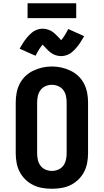

<svg xmlns="http://www.w3.org/2000/svg" viewBox="-20 -1156 640 1184"><path d="M300 8Q270 8 240.5 3Q211 -2 184.5 -15Q158 -28 136.5 -49Q115 -70 101.5 -96Q88 -122 82.5 -151.5Q77 -181 77 -210V-525Q77 -554 82.5 -583.5Q88 -613 101.5 -639.5Q115 -666 136.5 -686.5Q158 -707 185 -720Q212 -733 241 -739.5Q270 -746 300 -746Q330 -746 359 -739.5Q388 -733 415 -720Q442 -707 463.5 -686.5Q485 -666 498.5 -639.5Q512 -613 517.5 -583.5Q523 -554 523 -525V-210Q523 -181 517.5 -151.5Q512 -122 498.5 -96Q485 -70 463.5 -49Q442 -28 415.5 -15Q389 -2 359.5 3Q330 8 300 8ZM300 -102Q320 -102 339 -110Q358 -118 370 -134Q382 -150 386.5 -170Q391 -190 391 -210V-525Q391 -545 386.5 -565Q382 -585 370 -601Q358 -617 338.5 -625Q319 -633 299 -633Q279 -633 260 -624.5Q241 -616 229.5 -600Q218 -584 213.5 -564.5Q209 -545 209 -525V-210Q209 -190 213.5 -170Q218 -150 230 -134Q242 -118 261 -110Q280 -102 300 -102ZM357 -810Q347 -810 339 -811.5Q331 -813 322 -816Q313 -819 306.5 -822.5Q300 -826 292 -832Q284 -838 277.5 -844.5Q271 -851 265.5 -856.5Q260 -862 254 -869Q248 -876 243 -881Q237 -874 233 -868.5Q229 -863 223.5 -855Q218 -847 212 -836Q206 -825 199 -812L101 -856Q109 -869 116 -881Q123 -893 130 -903Q137 -913 144 -921.5Q151 -930 158 -937.5Q165 -945 175 -953.5Q185 -962 196 -967.5Q207 -973 219 -976Q231 -979 243 -979Q253 -979 261 -977.5Q269 -976 278 -973Q287 -970 293.5 -966.5Q300 -963 308 -957Q316 -951 322.5 -944.5Q329 -938 334.5 -932.5Q340 -927 346 -920.5Q352 -914 357 -908Q363 -915 367 -920.5Q371 -926 376.5 -934Q382 -942 388 -953Q394 -964 401 -977L499 -933Q491 -920 484 -908Q477 -896 470 -886Q463 -876 456 -867.5Q449 -859 442 -851.5Q435 -844 425 -835.5Q415 -827 404 -821.5Q393 -816 381 -813Q369 -810 357 -810ZM150 -1044V-1136H450V-1044Z"/></svg>

Font: Iosevka Curly Slab XBdEx
Style: Regular
Weight: 800
Width: 7
Monospace: yes
Designer: Belleve Invis
Foundry: Belleve Invis
Version: Version 11.0.0; ttfautohint (v1.8.3)